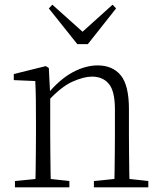

<svg xmlns="http://www.w3.org/2000/svg" viewBox="-20 -802 691 822"><path d="M44 0V-27L154 -38H174L277 -27V0ZM131 0Q132 -24 132.5 -64.5Q133 -105 133.5 -149Q134 -193 134 -226V-281Q134 -333 133.5 -375.5Q133 -418 131 -455L39 -459V-485L176 -519L189 -511L195 -393V-392V-226Q195 -193 195.5 -149Q196 -105 196.5 -64.5Q197 -24 198 0ZM382 0V-27L491 -38H512L615 -27V0ZM469 0Q470 -24 470.5 -64Q471 -104 471.5 -148Q472 -192 472 -226V-334Q472 -412 446 -443Q420 -474 374 -474Q339 -474 290.5 -452.5Q242 -431 184 -368L174 -398H182Q236 -463 291 -492.5Q346 -522 398 -522Q462 -522 497 -479.5Q532 -437 532 -335V-226Q532 -192 532.5 -148Q533 -104 533.5 -64Q534 -24 535 0ZM204 -782 357 -645H310L462 -782L477 -766L356 -613H311L189 -766Z"/></svg>

Font: Source Han Serif JP VF
Style: Regular
Weight: 250
Designer: Ryoko NISHIZUKA 西塚涼子 (kana & ideographs); Frank Grießhammer (Latin, Greek & Cyrillic); Wenlong ZHANG 张文龙 (bopomofo); San
Foundry: Adobe
Version: Version 2.001;hotconv 1.1.0;makeotfexe 2.6.0